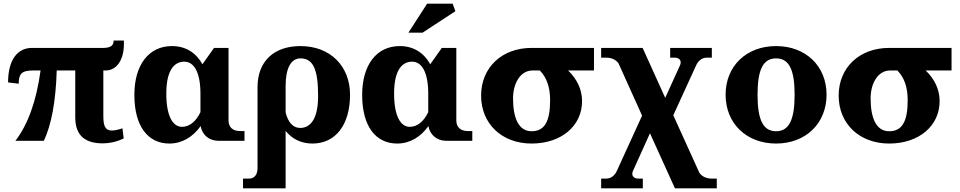

<svg xmlns="http://www.w3.org/2000/svg" viewBox="-20 -767 5228 1046"><path d="M543 -139V-383H555C617 -383 655 -443 655 -526V-546H599C599 -523 588 -506 542 -506H154C76 -506 24 -442 24 -318L82 -311C82 -364 97 -383 160 -383H201C178 -214 131 -87 64 0H219C260 -87 284 -214 289 -383H390V-127C390 -25 448 14 540 14C570 14 612 8 654 -13L647 -68C627 -61 606 -56 590 -56C548 -56 543 -89 543 -139Z M1072 -257V-156C1047 -104 1012 -76 971 -76C925 -76 886 -128 886 -257C886 -386 930 -431 984 -431C1039 -431 1072 -369 1072 -257ZM712 -250C712 -80 785 15 903 15C972 15 1031 -21 1073 -80C1081 -33 1119 0 1169 0H1312V-53H1288C1248 -53 1225 -74 1225 -111V-506H1146L1083 -417C1048 -480 991 -516 917 -516C790 -516 712 -413 712 -250Z M1383 -292V148C1383 185 1366 206 1336 206H1304V259H1536V-54C1571 -10 1621 15 1682 15C1809 15 1887 -88 1887 -251C1887 -407 1779 -516 1617 -516C1470 -516 1383 -431 1383 -292ZM1536 -155V-298C1536 -395 1565 -449 1617 -449C1687 -449 1713 -387 1713 -244C1713 -115 1669 -70 1615 -70C1577 -70 1549 -100 1536 -155Z M2313 -257V-156C2288 -104 2253 -76 2212 -76C2166 -76 2127 -128 2127 -257C2127 -386 2171 -431 2225 -431C2280 -431 2313 -369 2313 -257ZM1953 -250C1953 -80 2026 15 2144 15C2213 15 2272 -21 2314 -80C2322 -33 2360 0 2410 0H2553V-53H2529C2489 -53 2466 -74 2466 -111V-506H2387L2324 -417C2289 -480 2232 -516 2158 -516C2031 -516 1953 -413 1953 -250ZM2205 -589H2282L2461 -706L2446 -747H2307Z M2876 -52C2806 -52 2775 -123 2775 -231C2775 -313 2815 -383 2881 -383H2921C2959 -344 2977 -291 2977 -221C2977 -104 2946 -52 2876 -52ZM2601 -246C2601 -93 2714 15 2876 15C3038 15 3151 -81 3151 -216C3151 -279 3124 -336 3075 -383H3216V-506H2876C2714 -506 2601 -399 2601 -246Z M3255 -453H3282C3312 -453 3337 -441 3350 -421L3478 -137L3340 165C3331 185 3312 206 3282 206H3255V259H3482V206H3458C3428 206 3419 186 3428 165L3521 -41L3657 259H3885V206H3858C3828 206 3803 194 3790 174L3648 -139L3773 -412C3782 -432 3801 -453 3831 -453H3858V-506H3631V-453H3655C3685 -453 3694 -433 3685 -412L3604 -234L3481 -506H3255Z M4208 -52C4138 -52 4107 -113 4107 -251C4107 -389 4138 -449 4208 -449C4278 -449 4309 -389 4309 -251C4309 -113 4278 -52 4208 -52ZM3933 -251C3933 -95 4046 15 4208 15C4370 15 4483 -95 4483 -251C4483 -407 4370 -516 4208 -516C4046 -516 3933 -407 3933 -251Z M4824 -52C4754 -52 4723 -123 4723 -231C4723 -313 4763 -383 4829 -383H4869C4907 -344 4925 -291 4925 -221C4925 -104 4894 -52 4824 -52ZM4549 -246C4549 -93 4662 15 4824 15C4986 15 5099 -81 5099 -216C5099 -279 5072 -336 5023 -383H5164V-506H4824C4662 -506 4549 -399 4549 -246Z"/></svg>

Font: LT Superior Serif ExtraBold
Style: Regular
Weight: 800
Designer: Daniel Lyons
Foundry: LyonsType
Version: Version 2.120;FEAKit 1.0